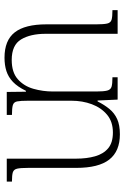

<svg xmlns="http://www.w3.org/2000/svg" viewBox="130 -672 552 852"><g transform="rotate(-90 406.0 -246.0)"><path d="M724 -95Q724 -62 727.5 -46.5Q731 -31 744 -27Q757 -23 787 -23V0H682V-320Q682 -387 657 -428.5Q632 -470 566 -470Q511 -470 480.5 -443Q450 -416 438 -374Q426 -332 426 -287V-95Q426 -62 430 -46.5Q434 -31 447 -27Q460 -23 489 -23V0H390L386 -89H382Q367 -59 348.5 -36.5Q330 -14 303.5 -2Q277 10 236 10Q161 10 124 -37Q87 -84 87 -184V-397Q87 -431 83.5 -446Q80 -461 67.5 -465Q55 -469 26 -469V-492H128V-184Q128 -137 138.5 -100Q149 -63 174 -42Q199 -21 244 -21Q292 -21 323 -47Q354 -73 369.5 -114.5Q385 -156 385 -205V-397Q385 -431 382 -446Q379 -461 365.5 -465Q352 -469 322 -469V-492H424L425 -407H429Q447 -444 468.5 -464.5Q490 -485 516.5 -493.5Q543 -502 576 -502Q653 -502 688.5 -456.5Q724 -411 724 -316Z"/></g></svg>

Font: Noto Serif Armenian ExtraLight
Style: Regular
Weight: 250
Version: Version 2.007